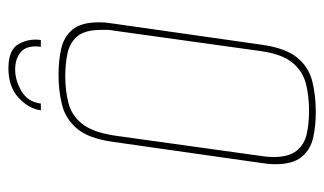

<svg xmlns="http://www.w3.org/2000/svg" viewBox="-177 -581 770 456"><g transform="rotate(-90 208.0 -353.0)"><path d="M170 12Q136 12 108 5.5Q80 -1 63 -22Q46 -43 46 -84Q46 -100 49 -118L99 -469Q107 -527 130 -554.5Q153 -582 186.5 -590.5Q220 -599 258 -599Q293 -599 321 -592.5Q349 -586 366 -565.5Q383 -545 383 -503Q383 -487 380 -469L330 -118Q322 -60 299.5 -32.5Q277 -5 243.5 3.5Q210 12 170 12ZM173 -4Q208 -4 237.5 -11.5Q267 -19 287.5 -44Q308 -69 315 -121L363 -466Q365 -475 365 -483Q365 -491 365 -498Q365 -536 350 -554Q335 -572 310 -577.5Q285 -583 255 -583Q221 -583 191.5 -575.5Q162 -568 142 -543Q122 -518 114 -466L66 -121Q63 -103 63 -89Q63 -52 78 -33.5Q93 -15 118 -9.5Q143 -4 173 -4ZM174 -641Q178 -670 204 -694Q230 -718 274 -718Q318 -718 331.5 -693.5Q345 -669 341 -641H325Q329 -674 313 -688Q297 -702 271 -702Q245 -702 219.5 -687Q194 -672 190 -641Z"/></g></svg>

Font: Alumni Sans Pinstripe
Style: Italic
Weight: 400
Italic angle: -8°
Designer: Robert E. Leuschke
Foundry: Robert E. Leuschke
Version: Version 1.010; ttfautohint (v1.8.4.7-5d5b)